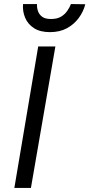

<svg xmlns="http://www.w3.org/2000/svg" viewBox="-20 -930 442 950"><path d="M94 -910H163Q162 -894 167.5 -876.5Q173 -859 188 -847.5Q203 -836 232 -836Q263 -836 282 -847.5Q301 -859 313 -876.5Q325 -894 331 -910L402 -909Q393 -873 370 -841.5Q347 -810 311.5 -790.5Q276 -771 227 -771Q179 -771 148.5 -790.5Q118 -810 104.5 -842Q91 -874 94 -910ZM169 -700H254L133 0H51Z"/></svg>

Font: Von Book
Style: Italic
Weight: 400
Version: Version 4.000; ttfautohint (v1.8.4.7-5d5b)